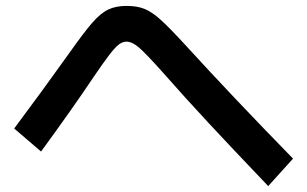

<svg xmlns="http://www.w3.org/2000/svg" viewBox="-20 -664 1040 650"><path d="M531 -419Q473 -484 450 -503.5Q427 -523 408 -523Q395 -523 382.5 -513.5Q370 -504 351 -479.5Q332 -455 296 -402Q225 -296 119 -151L28 -229Q115 -345 215 -485Q263 -553 291.5 -586Q320 -619 346 -631.5Q372 -644 408 -644Q444 -644 469 -634Q494 -624 524 -597Q554 -570 609 -510Q767 -337 972 -127L888 -34Q762 -166 683.5 -250.5Q605 -335 531 -419Z"/></svg>

Font: Enso SemiBold
Style: Regular
Weight: 600
Designer: Coji Morishita
Foundry: UNDERFOREST DESIGN
Version: Version 1.000